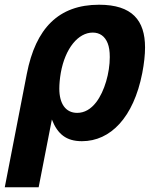

<svg xmlns="http://www.w3.org/2000/svg" viewBox="-45 -580 667 808"><path d="M-24.9 208H117.7L173.3 -77.1C197.3 -15.6 233.9 14.2 299.8 14.2C419.9 14.2 517.1 -85.4 553.7 -272.5C561.5 -313 565.4 -349.6 565.4 -380.4C565.4 -494.1 511.2 -560.1 372.1 -560.1C201.2 -560.1 105 -460.4 67.9 -269.5ZM279.8 -105C231 -105 204.6 -144 204.6 -207C204.6 -224.1 206.5 -249 210.9 -273.9C229.5 -377 284.2 -442.9 345.2 -442.9C374.5 -442.9 396.5 -427.7 408.2 -397.9C414.1 -382.8 417 -364.3 417 -339.8C417 -273.4 395 -195.8 359.9 -149.9C337.4 -120.6 310.5 -105 279.8 -105Z"/></svg>

Font: Hack
Style: Bold Oblique
Weight: 700
Italic angle: -12°
Monospace: yes
Designer: Christopher Simpkins
Foundry: Christopher Simpkins
Version: Version 2.010